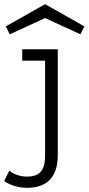

<svg xmlns="http://www.w3.org/2000/svg" viewBox="-57 -702 426 924"><path d="M50 -410H160V46C160 122 131 148 72 148C31 148 0 130 -12 119L-37 169C-22 181 21 202 72 202C169 202 221 150 221 46V-465H50ZM349 -575 160 -682 -29 -575 -10 -537 160 -615 330 -537Z"/></svg>

Font: Stint Ultra Expanded
Style: Regular
Weight: 400
Width: 7
Designer: Astigmatic (AOETI)
Foundry: Astigmatic (AOETI)
Version: Version 1.000